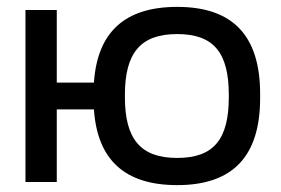

<svg xmlns="http://www.w3.org/2000/svg" viewBox="-20 -529 818 558"><path d="M54 0H145V-211H253C263 -64 343 9 495 9C657 9 736 -75 736 -244V-256C736 -425 657 -509 495 -509C343 -509 263 -436 253 -289H145V-500H54ZM343 -247V-253C343 -376 389 -430 495 -430C601 -430 645 -376 645 -253V-247C645 -124 601 -70 495 -70C389 -70 343 -124 343 -247Z"/></svg>

Font: LT Wave Alt
Style: Regular
Weight: 400
Designer: Daniel Lyons
Version: Version 2.5 (Glyphs App)